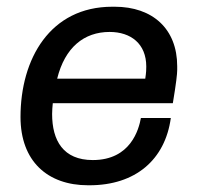

<svg xmlns="http://www.w3.org/2000/svg" viewBox="-20 -541 596 571"><path d="M321 -521H314C129 -521 41 -366 41 -193C41 -62 121 10 242 10H246C383 10 471 -66 488 -190H399C393 -157 369 -65 256 -65C168 -65 135 -123 135 -202C135 -213 136 -223 137 -234H494C504 -294 507 -321 507 -333V-344C507 -455 434 -521 321 -521ZM306 -446C369 -446 415 -411 415 -343C415 -335 415 -327 412 -307H150C173 -400 230 -446 306 -446Z"/></svg>

Font: Chivo
Style: Italic
Weight: 400
Italic angle: -8°
Designer: Hector Gatti
Foundry: Omnibus-Type
Version: Version 1.003;PS 001.003;hotconv 1.0.70;makeotf.lib2.5.58329